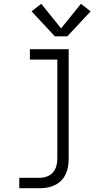

<svg xmlns="http://www.w3.org/2000/svg" viewBox="-20 -780 540 1015"><path d="M82 215V160H189Q208 160 227 153.5Q246 147 259 132.5Q272 118 277.5 99Q283 80 283 60V-465H138V-520H343V60Q343 81 339.5 101.5Q336 122 327 141Q318 160 303 175Q288 190 269.5 199Q251 208 230 211.5Q209 215 189 215ZM270 -588 147 -720 198 -760 303 -630 408 -760 459 -720 336 -588Z"/></svg>

Font: Iosevka SS04 Light
Style: Regular
Weight: 300
Monospace: yes
Designer: Belleve Invis
Foundry: Belleve Invis
Version: Version 19.0.0; ttfautohint (v1.8.4)